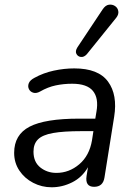

<svg xmlns="http://www.w3.org/2000/svg" viewBox="-20 -785 570 814"><path d="M199 9Q157 9 120.5 -10Q84 -29 62 -62Q40 -95 40 -137Q40 -214 105.5 -248Q171 -282 315 -282H384L389 -312Q399 -369 374 -399.5Q349 -430 286 -430Q250 -430 216.5 -423Q183 -416 150 -397Q134 -388 121 -392Q108 -396 102.5 -407.5Q97 -419 102 -432Q107 -445 126 -455Q164 -476 208 -485.5Q252 -495 295 -495Q397 -495 438 -439Q479 -383 464 -290L423 -33Q417 7 379 7Q340 7 347 -39L353 -76Q328 -33 286 -12Q244 9 199 9ZM219 -52Q273 -52 316 -88.5Q359 -125 370 -190L376 -229H326Q249 -229 204.5 -221Q160 -213 141 -194Q122 -175 122 -142Q122 -98 151 -75Q180 -52 219 -52ZM348 -555Q336 -542 323 -543.5Q310 -545 304 -556.5Q298 -568 308 -584L415 -745Q427 -763 441.5 -765Q456 -767 467.5 -759.5Q479 -752 481.5 -738Q484 -724 473 -710Z"/></svg>

Font: Nunito
Style: Italic
Weight: 400
Italic angle: -9°
Designer: Vernon Adams
Foundry: Vernon Adams
Version: Version 3.601; ttfautohint (v1.8.2.53-6de2)